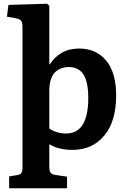

<svg xmlns="http://www.w3.org/2000/svg" viewBox="-20 -786 680 1025"><path d="M28.8 219.2V155.8L70.8 148.9Q87.9 146 94 137.2Q100.1 128.4 100.1 108.9V-640.1Q100.1 -666 92.8 -675.3Q85.4 -684.6 62 -689L17.1 -696.8L24.9 -759.8L231.9 -766.1L243.2 -754.9V-442.9H246.1Q270.5 -481.4 309.8 -504.2Q349.1 -526.9 401.9 -526.9Q492.7 -526.9 546.4 -462.9Q600.1 -398.9 600.1 -275.9Q600.1 -138.2 536.6 -62Q473.1 14.2 367.2 14.2Q293 14.2 243.2 -16.1V104Q243.2 127.4 250.5 136.5Q257.8 145.5 275.9 147.9L337.9 157.2V219.2ZM332 -73.2Q451.2 -73.2 451.2 -262.2Q451.2 -349.6 425.3 -388.9Q399.4 -428.2 346.2 -428.2Q327.6 -428.2 310.8 -422.6Q293.9 -417 278.1 -404.1Q262.2 -391.1 252.7 -365.2Q243.2 -339.4 243.2 -303.2V-100.1Q257.8 -88.9 282 -81.1Q306.2 -73.2 332 -73.2Z"/></svg>

Font: Literata Book
Style: Bold
Weight: 700
Designer: Latin by Veronika Burian and Jose Scaglione. Greek by Irene Vlachou. Cyrillic by Vera Evstafieva
Foundry: TypeTogether
Version: Version 2.003;PS 002.003;hotconv 1.0.88;makeotf.lib2.5.64775